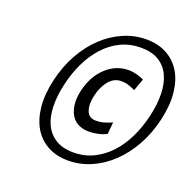

<svg xmlns="http://www.w3.org/2000/svg" viewBox="-118 -813 901 895"><g transform="rotate(20 332.5 -365.0)"><path d="M309.5 -37C348.2 -37 385.7 -44.8 422 -60.5C458.3 -76.2 491.5 -98.3 521.8 -127C552.1 -155.7 578.6 -190.2 601.2 -230.5C623.9 -270.8 640.9 -315.7 652.3 -365C663.8 -415 667.6 -460.2 663.5 -500.5C659.5 -540.8 649 -575.2 631.8 -603.5C614.7 -631.8 591.6 -653.8 562.6 -669.5C533.5 -685.2 499.7 -693 461 -693C422.3 -693 384.8 -685.2 348.6 -669.5C312.3 -653.8 279 -631.8 248.8 -603.5C218.6 -575.2 192.2 -540.8 169.5 -500.5C146.9 -460.2 129.8 -415 118.3 -365C106.9 -315.7 103.2 -270.8 107.2 -230.5C111.2 -190.2 121.8 -155.7 138.8 -127C155.9 -98.3 178.9 -76.2 208 -60.5C237 -44.8 270.9 -37 309.5 -37ZM450.6 -648C486.6 -648 516.3 -640.8 539.6 -626.5C563 -612.2 580.5 -592.2 592.3 -566.5C604 -540.8 610.3 -510.8 611 -476.5C611.7 -442.2 607.5 -405 598.3 -365C589 -325 576.1 -287.7 559.4 -253C542.7 -218.3 522.6 -188.3 499.1 -163C475.6 -137.7 448.8 -117.7 418.8 -103C388.7 -88.3 355.7 -81 319.7 -81C283.7 -81 254.1 -88.3 230.8 -103C207.5 -117.7 189.9 -137.7 178.1 -163C166.3 -188.3 160.1 -218.3 159.4 -253C158.7 -287.7 163 -325 172.3 -365C181.5 -405 194.4 -442.2 211 -476.5C227.6 -510.8 247.7 -540.8 271.3 -566.5C294.9 -592.2 321.7 -612.2 351.6 -626.5C381.6 -640.8 414.6 -648 450.6 -648ZM354.5 -197C368.5 -197 383.2 -198.7 398.6 -202C414.1 -205.3 428.2 -210.3 441.1 -217L446.7 -276C433.3 -270 420.2 -265.2 407.4 -261.5C394.5 -257.8 381.4 -256 368.1 -256C344.1 -256 328.5 -266.3 321.3 -287C314 -307.7 313.9 -333 320.8 -363C328 -394.3 340 -420 356.6 -440C373.2 -460 393.5 -470 417.5 -470C430.8 -470 443.1 -468.2 454.2 -464.5C465.4 -460.8 476.3 -456.3 487.1 -451L509 -511C498.9 -516.3 486.9 -520.8 473.1 -524.5C459.3 -528.2 445.4 -530 431.4 -530C390.7 -530 354.1 -515 321.5 -485C288.9 -455 266.7 -414.3 254.8 -363C249 -337.7 247.2 -314.8 249.5 -294.5C251.8 -274.2 257.3 -256.7 265.9 -242C274.5 -227.3 286.4 -216.2 301.6 -208.5C316.9 -200.8 334.5 -197 354.5 -197Z"/></g></svg>

Font: Cabin Condensed
Style: Regular
Weight: 400
Italic angle: -13°
Designer: Pablo Impallari
Foundry: Pablo Impallari. www.impallari.com Igino Marini. www.ikern.com
Version: Version 1.006